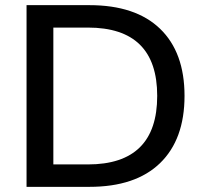

<svg xmlns="http://www.w3.org/2000/svg" viewBox="-20 -725 794 745"><path d="M83 0V-705H327Q506 -705 601 -613.5Q696 -522 696 -353Q696 -184 601 -92Q506 0 327 0ZM187 -87H321Q590 -87 590 -353Q590 -618 321 -618H187Z"/></svg>

Font: Mulish SemiBold
Style: Regular
Weight: 600
Designer: Vernon Adams
Foundry: Vernon Adams
Version: Version 3.603; ttfautohint (v1.8.3)